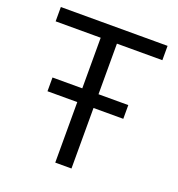

<svg xmlns="http://www.w3.org/2000/svg" viewBox="-132 -837 874 945"><g transform="rotate(20 305.0 -364.5)"><path d="M106 -317V-389H503V-317ZM262 0V-665H347V0ZM26 -654V-729H585V-654Z"/></g></svg>

Font: Mona Sans ExtraLight
Style: Regular
Weight: 400
Version: Version 2.000